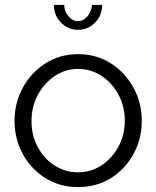

<svg xmlns="http://www.w3.org/2000/svg" viewBox="-20 -750 635 780"><path d="M297 10Q222 10 163.5 -27Q105 -64 72 -125.5Q39 -187 39 -259Q39 -332 72.5 -393.5Q106 -455 164.5 -492.5Q223 -530 297 -530Q372 -530 430.5 -492.5Q489 -455 522.5 -393.5Q556 -332 556 -259Q556 -187 523 -125.5Q490 -64 431.5 -27Q373 10 297 10ZM108 -258Q108 -200 133.5 -152.5Q159 -105 202 -77.5Q245 -50 297 -50Q349 -50 392 -78Q435 -106 461 -154Q487 -202 487 -260Q487 -318 461 -366Q435 -414 392 -442Q349 -470 297 -470Q246 -470 203 -441.5Q160 -413 134 -365Q108 -317 108 -258ZM297 -664Q318 -664 334.5 -683Q351 -702 354 -730H395Q395 -688 366.5 -658.5Q338 -629 297 -629Q256 -629 227.5 -658.5Q199 -688 199 -730H241Q241 -704 258 -684Q275 -664 297 -664Z"/></svg>

Font: Raleway
Style: Regular
Weight: 400
Designer: Matt McInerney, Pablo Impallari, Rodrigo Fuenzalida
Foundry: Matt McInerney, Pablo Impallari, Rodrigo Fuenzalida
Version: Version 4.101;RELEASE